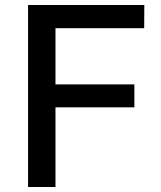

<svg xmlns="http://www.w3.org/2000/svg" viewBox="-20 -743 639 763"><path d="M91.5 -723H553.5L553 -631H200.5V-407.5H514V-316.5H200.5V0H91.5Z"/></svg>

Font: Public Sans Medium
Style: Regular
Weight: 500
Designer: The Public Sans Project Authors: Dan O. Williams and USWDS (Libre Franklin designed by Pablo Impallari and Rodrigo Fuenz
Version: Version 1.007